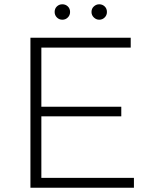

<svg xmlns="http://www.w3.org/2000/svg" viewBox="-20 -876 709 896"><path d="M167 -378H546V-333H167ZM173 -46H605V0H122V-700H590V-654H173ZM443 -784Q429 -784 418 -794.5Q407 -805 407 -820Q407 -836 418 -846Q429 -856 443 -856Q458 -856 468.5 -846Q479 -836 479 -820Q479 -805 468.5 -794.5Q458 -784 443 -784ZM271 -784Q256 -784 245.5 -794.5Q235 -805 235 -820Q235 -836 245.5 -846Q256 -856 271 -856Q286 -856 296.5 -846Q307 -836 307 -820Q307 -805 296.5 -794.5Q286 -784 271 -784Z"/></svg>

Font: Modern
Style: Regular
Weight: 300
Designer: Julieta Ulanovsky
Foundry: Julieta Ulanovsky
Version: Version 8.000